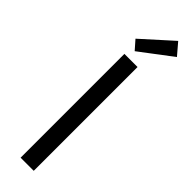

<svg xmlns="http://www.w3.org/2000/svg" viewBox="-296 -862 858 858"><g transform="rotate(45 133.0 -433.5)"><path d="M90 0V-656H173V0ZM114 -697 77 -739 219 -867 266 -812Z"/></g></svg>

Font: SourceSansPro
Style: Book
Weight: 400
Designer: Paul D. Hunt
Foundry: Adobe Systems Incorporated
Version: Version 2.021;PS 2.000;hotconv 1.0.86;makeotf.lib2.5.63406